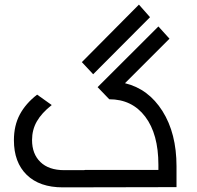

<svg xmlns="http://www.w3.org/2000/svg" viewBox="-20 -807 851 828"><path d="M627 -732.9 381.8 -486.8 333 -539.1 579.1 -787.1ZM519 -448.2Q620.1 -423.8 680.7 -327.9Q741.2 -231.9 741.2 -89.8V0L251 1Q150.4 1 95.2 -53Q40 -106.9 40 -202.1Q40 -265.6 65.4 -313.2Q90.8 -360.8 140.1 -398.9L203.1 -354Q159.2 -319.3 138.7 -283.2Q118.2 -247.1 118.2 -203.1Q118.2 -143.1 154.3 -108.2Q190.4 -73.2 256.8 -73.2H342.8Q344.7 -74.2 349.1 -74.2H663.1V-96.2Q663.1 -229 606.2 -304Q549.3 -378.9 451.2 -378.9L400.9 -431.2L663.1 -692.9L710.9 -640.1Z"/></svg>

Font: Montserrat-Arabic Light
Style: Regular
Weight: 300
Designer: Mohamed Gaber
Foundry: Kief Type Foundry
Version: Version 5.008;PS 005.008;hotconv 1.0.88;makeotf.lib2.5.64775